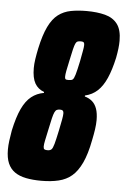

<svg xmlns="http://www.w3.org/2000/svg" viewBox="-54 -734 517 781"><g transform="rotate(5 205.0 -344.0)"><path d="M144 8Q109 8 81.5 2.5Q54 -3 35.5 -16Q17 -29 7.5 -51Q-2 -73 -2 -107Q-2 -124 0.5 -143Q3 -162 7 -185Q19 -241 35 -275Q51 -309 73 -326.5Q95 -344 124 -349V-353Q99 -362 86.5 -384Q74 -406 74 -446Q74 -463 77 -483Q80 -503 85 -527Q97 -583 113.5 -617Q130 -651 152.5 -668Q175 -685 204 -690.5Q233 -696 268 -696Q311 -696 343.5 -687.5Q376 -679 394 -655.5Q412 -632 412 -587Q412 -572 410 -555Q408 -538 404 -517Q393 -467 378 -433Q363 -399 342 -379.5Q321 -360 291 -353V-349Q309 -344 321.5 -333Q334 -322 340.5 -303.5Q347 -285 347 -257Q347 -240 344 -219.5Q341 -199 336 -175Q325 -117 308 -81Q291 -45 268.5 -26Q246 -7 215 0.5Q184 8 144 8ZM158 -118Q169 -118 174.5 -123Q180 -128 185 -146Q190 -164 198 -202Q204 -231 207 -247.5Q210 -264 210 -272Q210 -279 208 -282Q206 -285 203 -286Q200 -287 194 -287Q187 -287 182 -284.5Q177 -282 173 -273.5Q169 -265 165 -248Q161 -231 155 -202Q149 -174 145.5 -157.5Q142 -141 142 -132Q142 -123 146 -120.5Q150 -118 158 -118ZM220 -410Q231 -410 236 -414Q241 -418 246 -435Q251 -452 259 -490Q264 -517 267 -533Q270 -549 270 -557Q270 -563 268.5 -566Q267 -569 263.5 -570Q260 -571 254 -571Q247 -571 242 -569Q237 -567 233.5 -559.5Q230 -552 226 -535.5Q222 -519 216 -490Q210 -463 207 -447Q204 -431 204 -423Q204 -417 205.5 -414Q207 -411 211 -410.5Q215 -410 220 -410Z"/></g></svg>

Font: Saira ExtraCondensed Black
Style: Italic
Weight: 900
Width: 2
Italic angle: -12°
Designer: Hector Gatti with collaboration of the Omnibus-Type team
Foundry: Omnibus-Type
Version: Version 1.101